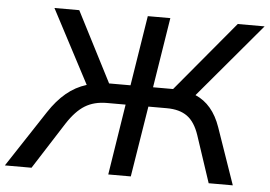

<svg xmlns="http://www.w3.org/2000/svg" viewBox="-85 -772 1180 840"><g transform="rotate(5 504.5 -352.5)"><path d="M-35 0 128 -248Q162 -300 202 -333.5Q242 -367 291 -382L121 -705H230L388 -397H482L531 -705H630L581 -397H669L926 -705H1044L769 -379Q846 -346 880 -248L966 0H860L792 -205Q773 -262 739 -286.5Q705 -311 649 -311H568L518 0H419L468 -311H386Q330 -311 290 -286.5Q250 -262 213 -205L82 0Z"/></g></svg>

Font: Mulish SemiBold
Style: Italic
Weight: 600
Italic angle: -9°
Designer: Vernon Adams
Foundry: Vernon Adams
Version: Version 3.603; ttfautohint (v1.8.3)